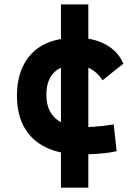

<svg xmlns="http://www.w3.org/2000/svg" viewBox="-20 -701 626 884"><path d="M260.7 163.1V1Q163.1 -20 110.6 -86.4Q58.1 -152.8 58.1 -259.8Q58.1 -368.7 110.4 -436.5Q162.6 -504.4 260.7 -521.5V-680.7H386.7V-522.9Q444.8 -513.2 486.6 -483.6Q528.3 -454.1 547.9 -407.7L452.1 -331.5Q426.8 -371.1 386.7 -389.2V-116.2Q416.5 -117.2 445.8 -120.4Q475.1 -123.5 503.4 -128.4L517.1 -4.9Q485.8 2 452.6 5.1Q419.4 8.3 386.7 9.3V163.1ZM260.7 -138.2V-389.2Q193.4 -357.9 193.4 -264.6Q193.4 -174.8 260.7 -138.2Z"/></svg>

Font: Cascadia Code NF
Style: Bold
Weight: 700
Monospace: yes
Designer: Aaron Bell
Foundry: Saja Typeworks
Version: Version 2404.023; ttfautohint (v1.8.4)